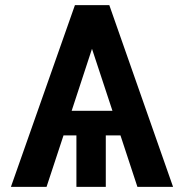

<svg xmlns="http://www.w3.org/2000/svg" viewBox="-20 -727 715 747"><path d="M448.7 -200.2H391.6V0H277.3V-200.2H227.1L161.1 0H22.5L271.5 -707H405.3L653.3 0H514.6ZM417.5 -295.9 337.9 -537.1 258.8 -295.9Z"/></svg>

Font: Pretendard GOV SemiBold
Style: Regular
Weight: 600
Designer: Base glyphs from Inter by Rasmus Andersson; Hangeul glyphs from Noto Sans CJK(Source Han Sans) by Jang Soo-young and Kan
Foundry: Kil Hyung-jin
Version: Version 1.309